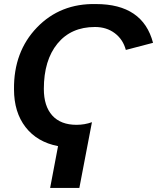

<svg xmlns="http://www.w3.org/2000/svg" viewBox="-20 -718 774 946"><path d="M196 -280Q196 -195 237.5 -149Q279 -103 357 -103Q397 -103 433 -116Q392 100 371 208H227L266 2Q163 -18 106 -91.5Q49 -165 49 -278Q47 -463 162 -582.5Q277 -702 453 -698Q684 -698 734 -507L600 -472Q586 -524 545.5 -554.5Q505 -585 448 -585Q330 -585 263 -503Q196 -421 196 -280Z"/></svg>

Font: Libra Sans
Style: Bold Italic
Weight: 700
Italic angle: -12°
Foundry: Context Ltd
Version: Version 1.002